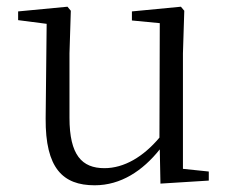

<svg xmlns="http://www.w3.org/2000/svg" viewBox="-20 -538 688 572"><path d="M458 9 602 0V-27L525 -35V-379L529 -506L519 -518L373 -504V-477L456 -469L455 -128C407 -71 350 -37 291 -37C224 -37 187 -76 187 -187V-379L191 -506L181 -518L34 -504V-478L119 -467L116 -185C115 -37 167 14 262 14C340 14 405 -29 456 -93Z"/></svg>

Font: Noto Serif HK Light
Style: Regular
Weight: 300
Designer: Ryoko NISHIZUKA 西塚涼子 (kana & ideographs); Frank Grießhammer (Latin, Greek & Cyrillic); Wenlong ZHANG 张文龙 (bopomofo); San
Foundry: Adobe
Version: Version 2.001;hotconv 1.1.0;makeotfexe 2.6.0